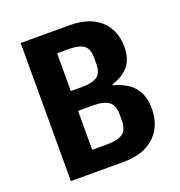

<svg xmlns="http://www.w3.org/2000/svg" viewBox="-127 -805 854 912"><g transform="rotate(-20 300.0 -349.0)"><path d="M77 -698H322Q424 -698 479 -648Q534 -598 534 -512Q534 -453 504.5 -417Q475 -381 420 -365V-359Q485 -343 520.5 -303Q556 -263 556 -192Q556 -104 500 -52Q444 0 345 0H77ZM280 -402Q333 -402 357 -419.5Q381 -437 381 -483V-513Q381 -559 357 -576Q333 -593 280 -593H223V-402ZM299 -105Q352 -105 377.5 -123Q403 -141 403 -189V-218Q403 -265 377.5 -283.5Q352 -302 299 -302H223V-105Z"/></g></svg>

Font: Lilex Nerd Font
Style: Bold
Weight: 700
Designer: Mike Abbink, Paul van der Laan, Pieter van Rosmalen, Mikhael Khrustik
Foundry: Mikhael Khrustik
Version: Version 2.400; ttfautohint (v1.8.4.7-5d5b);Nerd Fonts 3.3.0